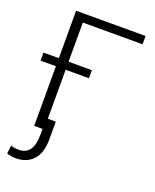

<svg xmlns="http://www.w3.org/2000/svg" viewBox="-166 -806 902 1114"><g transform="rotate(20 284.5 -249.0)"><path d="M535.6 -659.7H167V0H106.9V-710.9H535.6ZM311 -368.2H12.2V-418H311ZM216.3 -65.9V47.4Q215.3 127.9 176.5 170.7Q137.7 213.4 68.8 213.4Q41 213.4 14.2 204.1L20.5 153.8Q40 161.1 68.8 161.1Q158.2 161.1 158.2 38.1V-65.9Z"/></g></svg>

Font: SteelSelectRoboto
Style: Regular
Weight: 300
Designer: Google
Version: Version 2.137; 2017